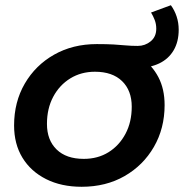

<svg xmlns="http://www.w3.org/2000/svg" viewBox="-20 -709 705 736"><path d="M293 7Q215 7 156.5 -22.5Q98 -52 66 -104.5Q34 -157 34 -228Q34 -318 75 -388.5Q116 -459 187.5 -499.5Q259 -540 351 -540Q390 -540 415.5 -538.5Q441 -537 462 -535Q483 -533 508 -533Q536 -533 557.5 -550.5Q579 -568 579 -599Q579 -617 573 -632.5Q567 -648 559 -661L635 -689Q649 -670 657 -646Q665 -622 665 -595Q665 -549 645.5 -516Q626 -483 590.5 -466Q555 -449 509 -449Q488 -449 471.5 -450.5Q455 -452 435 -454L521 -488Q563 -459 587 -413.5Q611 -368 611 -306Q611 -217 570 -146Q529 -75 457.5 -34Q386 7 293 7ZM301 -100Q355 -100 396 -125.5Q437 -151 461 -196Q485 -241 485 -300Q485 -362 448 -398Q411 -434 344 -434Q291 -434 249.5 -408.5Q208 -383 184 -338Q160 -293 160 -234Q160 -172 197 -136Q234 -100 301 -100Z"/></svg>

Font: MOST Montserrat SemiBold
Style: Italic
Weight: 600
Italic angle: -11.3°
Designer: Julieta Ulanovsky
Foundry: Julieta Ulanovsky
Version: Version 8.000;March 11, 2024;FontCreator 15.0.0.2926 64-bit